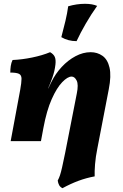

<svg xmlns="http://www.w3.org/2000/svg" viewBox="-20 -741 644 1008"><path d="M36 0 86 -269Q93 -308 93 -327.5Q93 -347 79.5 -353.5Q66 -360 34 -360Q34 -377 36.5 -394.5Q39 -412 46 -426Q95 -428 148.5 -439Q202 -450 243 -467Q261 -457 267.5 -442.5Q274 -428 271 -402Q267 -367 255 -333.5Q243 -300 233 -278V-276L250 -311Q271 -354 304 -389.5Q337 -425 376.5 -446Q416 -467 456 -467Q491 -467 518 -448Q545 -429 555 -386Q565 -343 551 -272L491 39Q482 83 479 121.5Q476 160 477 185Q433 193 391.5 208.5Q350 224 308 247Q296 241 290.5 231Q285 221 283 207Q290 194 295 179Q300 164 306 137.5Q312 111 322 62L383 -249Q393 -297 382.5 -318Q372 -339 356 -339Q335 -339 306.5 -309.5Q278 -280 251.5 -220.5Q225 -161 208 -70L195 0ZM382 -525Q337 -525 302 -546Q314 -591 323.5 -631Q333 -671 338 -708Q383 -721 426 -721Q465 -721 490 -710Q458 -665 430 -616.5Q402 -568 382 -525Z"/></svg>

Font: Vollkorn ExtraBold
Style: Italic
Weight: 800
Italic angle: -11°
Designer: Friedrich Althausen
Foundry: Friedrich Althausen
Version: Version 5.000; ttfautohint (v1.8.3)